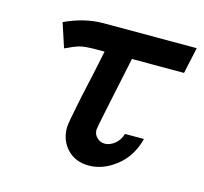

<svg xmlns="http://www.w3.org/2000/svg" viewBox="-77 -558 693 652"><g transform="rotate(15 269.0 -232.0)"><path d="M75.2 -439.9Q144 -472.2 210.9 -472.2H538.1L518.1 -379.9H335Q280.8 -125 280.8 -117.2Q280.8 -100.1 292.5 -89.1Q304.2 -78.1 319.8 -78.1Q337.9 -78.1 355 -92Q372.1 -106 377.9 -127.9H444.8Q428.7 -64.9 382.8 -28.6Q336.9 7.8 286.1 7.8Q240.2 7.8 211.2 -22Q182.1 -51.8 182.1 -98.1V-99.1Q182.1 -113.3 202.1 -209Q223.1 -301.8 238.8 -379.9H205.1Q195.3 -379.9 187.3 -379.4Q179.2 -378.9 173.1 -378.4Q167 -377.9 159.4 -376.5Q151.9 -375 148.9 -374Q146 -373 137.9 -370.1Q129.9 -367.2 127.9 -366.2Q126 -365.2 116 -360.6Q106 -356 103 -355Z"/></g></svg>

Font: CMU Bright
Style: SemiBoldOblique
Weight: 600
Italic angle: -12°
Version: Version 0.7.0